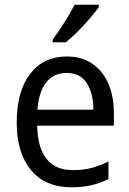

<svg xmlns="http://www.w3.org/2000/svg" viewBox="-20 -879 550 816"><path d="M264 -639Q327 -639 372 -608.5Q417 -578 440.5 -523.5Q464 -469 464 -399V-345H138Q142 -156 290 -156Q333 -156 368 -165Q403 -174 441 -193V-118Q404 -100 367.5 -91.5Q331 -83 284 -83Q173 -83 112 -156Q51 -229 51 -357Q51 -491 108 -565Q165 -639 264 -639ZM263 -569Q208 -569 176.5 -529Q145 -489 139 -413H377Q377 -480 349.5 -524.5Q322 -569 263 -569ZM400 -849Q387 -830 362.5 -801.5Q338 -773 310 -745Q282 -717 260 -699H204V-711Q228 -743 254 -784Q280 -825 297 -859H400Z"/></svg>

Font: Noto Sans Kannada UI SemiCondensed
Style: Regular
Weight: 400
Width: 4
Designer: Jelle Bosma - Monotype Design Team
Foundry: Monotype Imaging Inc.
Version: Version 2.005; ttfautohint (v1.8.4.7-5d5b)